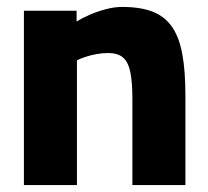

<svg xmlns="http://www.w3.org/2000/svg" viewBox="-20 -534 599 554"><path d="M49 0V-503H201V-472Q217 -482 239 -491.5Q261 -501 285.5 -507.5Q310 -514 332 -514Q385 -514 420 -500.5Q455 -487 476 -457Q497 -427 506 -378Q515 -329 515 -259V0H362V-250Q362 -297 356 -326Q350 -355 335 -368Q320 -381 292 -381Q276 -381 259 -378Q242 -375 227 -370Q212 -365 202 -360V0Z"/></svg>

Font: Cairo Play ExtraBold
Style: Regular
Weight: 800
Version: Version 3.119